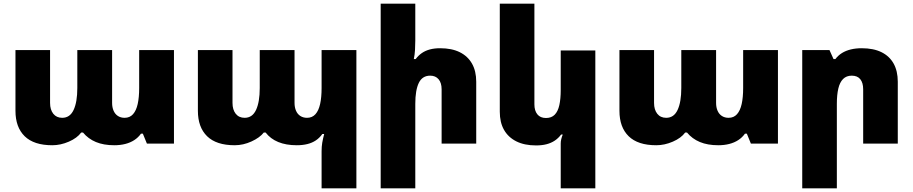

<svg xmlns="http://www.w3.org/2000/svg" viewBox="-20 -780 4961 1043"><path d="M264 9Q164 9 114 -40Q64 -89 64 -178V-508H252V-221Q252 -184 269.5 -162Q287 -140 318 -140Q360 -140 380 -183Q400 -226 400 -302V-508H589V-221Q589 -197 597 -178.5Q605 -160 620.5 -150Q636 -140 657 -140Q685 -140 702.5 -159.5Q720 -179 728 -215Q736 -251 736 -302V-508H925V0H778L756 -54H746Q731 -33 709.5 -19Q688 -5 660.5 2Q633 9 601 9Q543 9 501 -8.5Q459 -26 431 -60H421Q399 -30 354 -10.5Q309 9 264 9Z M1727 243V42Q1727 16 1730.5 -4.5Q1734 -25 1741 -52H1731Q1716 -31 1696 -17.5Q1676 -4 1650 2.5Q1624 9 1592 9Q1534 9 1491.5 -8.5Q1449 -26 1423 -60H1413Q1391 -32 1346 -11.5Q1301 9 1255 9Q1155 9 1105 -40Q1055 -89 1055 -178V-508H1243V-221Q1243 -184 1260.5 -162Q1278 -140 1309 -140Q1351 -140 1371 -183Q1391 -226 1391 -302V-508H1580V-221Q1580 -197 1588 -178.5Q1596 -160 1611.5 -150Q1627 -140 1648 -140Q1676 -140 1693.5 -159.5Q1711 -179 1719 -215Q1727 -251 1727 -302V-508H1916V243Z M2236 -760V-560Q2236 -536 2234.5 -509.5Q2233 -483 2228 -459H2238Q2253 -479 2272 -492Q2291 -505 2315.5 -511.5Q2340 -518 2371 -518Q2434 -518 2477.5 -496.5Q2521 -475 2544 -434.5Q2567 -394 2567 -336V0H2379V-295Q2379 -330 2362.5 -349.5Q2346 -369 2317 -369Q2274 -369 2255 -329.5Q2236 -290 2236 -216V243H2048V-760Z M3214 243H3026V-1Q3026 -12 3029 -24.5Q3032 -37 3037 -49H3028Q3013 -29 2993.5 -16Q2974 -3 2949 3.5Q2924 10 2892 10Q2829 10 2785 -12Q2741 -34 2718 -74.5Q2695 -115 2695 -173V-760H2883V-213Q2883 -179 2899 -159Q2915 -139 2946 -139Q2976 -139 2993.5 -157Q3011 -175 3018.5 -209Q3026 -243 3026 -292V-506H3214Z M3545 9Q3445 9 3395 -40Q3345 -89 3345 -178V-508H3533V-221Q3533 -184 3550.5 -162Q3568 -140 3599 -140Q3641 -140 3661 -183Q3681 -226 3681 -302V-508H3870V-221Q3870 -197 3878 -178.5Q3886 -160 3901.5 -150Q3917 -140 3938 -140Q3966 -140 3983.5 -159.5Q4001 -179 4009 -215Q4017 -251 4017 -302V-508H4206V0H4059L4037 -54H4027Q4012 -33 3990.5 -19Q3969 -5 3941.5 2Q3914 9 3882 9Q3824 9 3782 -8.5Q3740 -26 3712 -60H3702Q3680 -30 3635 -10.5Q3590 9 3545 9Z M4338 243V-508H4486L4508 -459H4518Q4533 -479 4554 -492Q4575 -505 4602 -511.5Q4629 -518 4661 -518Q4725 -518 4768.5 -496.5Q4812 -475 4834.5 -434.5Q4857 -394 4857 -336V0H4669V-295Q4669 -330 4653.5 -349.5Q4638 -369 4607 -369Q4578 -369 4560 -351Q4542 -333 4534 -299Q4526 -265 4526 -216V243Z"/></svg>

Font: Noto Sans Armenian Black
Style: Regular
Weight: 900
Version: Version 2.007